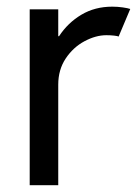

<svg xmlns="http://www.w3.org/2000/svg" viewBox="-20 -545 406 565"><path d="M67.4 -517.6H151.4V-438.5H153.8Q179.7 -478 219.5 -501.7Q259.3 -525.4 310.5 -525.4Q326.2 -525.4 341.3 -523.2Q356.4 -521 363.3 -518.6L329.1 -437.5Q326.2 -439 315.7 -440.2Q305.2 -441.4 293 -441.4Q261.7 -441.4 228.5 -423.6Q195.3 -405.8 173.3 -372.8Q151.4 -339.8 151.4 -295.9V0H67.4Z"/></svg>

Font: Reddit Sans Chocolate
Style: Regular
Weight: 400
Designer: Stephen Hutchings
Foundry: Reddit
Version: Version 1.013